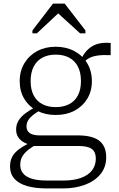

<svg xmlns="http://www.w3.org/2000/svg" viewBox="-20 -808 662 1072"><path d="M598 -500Q555 -502 526 -498Q497 -494 477.5 -483.5Q458 -473 441 -452L427 -464Q439 -493 454.5 -513.5Q470 -534 491 -547.5Q512 -561 538.5 -566Q565 -571 598 -568ZM291 -166Q233 -166 187.5 -189.5Q142 -213 116 -255.5Q90 -298 90 -355Q90 -412 116.5 -455.5Q143 -499 188 -523Q233 -547 291 -547Q349 -547 394.5 -523Q440 -499 466.5 -455.5Q493 -412 493 -355Q493 -298 466.5 -255.5Q440 -213 395 -189.5Q350 -166 291 -166ZM291 -210Q335 -210 366.5 -226.5Q398 -243 415 -275.5Q432 -308 432 -355Q432 -403 415 -436Q398 -469 366.5 -486Q335 -503 291 -503Q248 -503 216.5 -486Q185 -469 168 -436Q151 -403 151 -355Q151 -308 168 -275.5Q185 -243 216.5 -226.5Q248 -210 291 -210ZM241 244Q178 244 132 231Q86 218 61 190.5Q36 163 36 121Q36 89 49.5 65Q63 41 92 21Q121 1 165 -20L186 -3Q152 16 131.5 34Q111 52 102 70.5Q93 89 93 113Q93 140 108.5 159.5Q124 179 156.5 189.5Q189 200 243 200H333Q391 200 431.5 185.5Q472 171 493.5 143.5Q515 116 515 77Q515 41 493 24Q471 7 416 7H166V6Q137 -1 115 -12.5Q93 -24 81.5 -42Q70 -60 70 -85Q70 -113 84 -135.5Q98 -158 124 -177Q150 -196 185 -214L205 -193Q181 -179 163.5 -165Q146 -151 137 -136Q128 -121 128 -102Q128 -77 146.5 -64.5Q165 -52 202 -52H417Q467 -52 502 -39.5Q537 -27 555 0Q573 27 573 69Q573 126 540.5 165Q508 204 453.5 224Q399 244 334 244ZM341 -788H276L161 -638V-622H186L328 -755L282 -754L427 -622H457V-638Z"/></svg>

Font: Roboto Serif ExtraLight
Style: Regular
Weight: 250
Version: Version 1.007